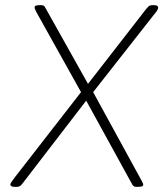

<svg xmlns="http://www.w3.org/2000/svg" viewBox="-20 -722 651 744"><path d="M37 2Q27 2 23.5 -1Q20 -4 20 -7Q20 -11 26 -19Q32 -27 36 -33L294 -365L121 -675Q119 -679 116.5 -684.5Q114 -690 114 -693Q114 -699 120 -700.5Q126 -702 134 -702H140Q145 -702 149 -700Q153 -698 154 -695L321 -397L547 -688Q554 -696 558 -699Q562 -702 571 -702H576Q586 -702 589.5 -699Q593 -696 593 -692Q593 -688 588 -680Q583 -672 578 -667L341 -365L527 -25Q530 -19 532.5 -14.5Q535 -10 535 -6Q535 -1 528.5 0.5Q522 2 515 2H508Q501 2 497.5 -1Q494 -4 492 -8L314 -332L68 -12Q63 -5 58 -1.5Q53 2 46 2Z"/></svg>

Font: Asap Thin
Style: Italic
Weight: 250
Italic angle: -6°
Designer: Pablo Cosgaya
Foundry: Omnibus-Type
Version: Version 3.001